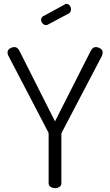

<svg xmlns="http://www.w3.org/2000/svg" viewBox="-20 -975 571 995"><path d="M232 -280Q232 -285 231 -288L24 -685Q21 -690 20 -695Q19 -700 19 -703Q19 -716 31 -723.5Q43 -731 55 -731Q71 -731 81 -711L265 -346L450 -711Q460 -731 476 -731Q488 -731 500 -723.5Q512 -716 512 -703Q512 -700 511 -695Q510 -690 508 -685L300 -288Q298 -282 298 -280V-26Q298 -13 288 -6.5Q278 0 265 0Q253 0 242.5 -6.5Q232 -13 232 -26ZM229 -848Q224 -845 219 -845Q208 -845 200.5 -853.5Q193 -862 193 -873Q193 -885 204 -891L316 -952Q319 -955 324 -955Q335 -955 341.5 -946Q348 -937 348 -927Q348 -911 336 -905Z"/></svg>

Font: Dosis
Style: Book
Weight: 400
Designer: EdgarTolentino, PabloImpallari, IginoMarini
Foundry: EdgarTolentino, PabloImpallari, IginoMarini
Version: Version 1.007